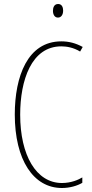

<svg xmlns="http://www.w3.org/2000/svg" viewBox="-20 -931 458 961"><path d="M271 -911C251 -911 245 -893 245 -877C245 -859 253 -843 270 -843C286 -843 296 -857 296 -878C296 -894 290 -911 271 -911ZM287 -699C314 -699 348 -693 381 -673L394 -696C359 -715 325 -724 287 -724C118 -724 54 -548 54 -358C54 -131 147 10 290 10C329 10 367 -1 392 -16V-43C372 -31 336 -15 290 -15C161 -15 81 -154 81 -357C81 -529 137 -699 287 -699Z"/></svg>

Font: Noto Sans Bengali ExtraCondensed Thin
Style: Regular
Weight: 100
Width: 2
Designer: Joana Ranito - Universal Thirst; Jelle Bosma - Monotype Design Team
Foundry: Universal Thirst ehf.
Version: Version 3.000